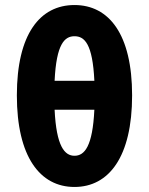

<svg xmlns="http://www.w3.org/2000/svg" viewBox="-20 -731 592 763"><path d="M276 12C413 12 505 -108 505 -352C505 -595 413 -711 276 -711C139 -711 47 -596 47 -352C47 -108 139 12 276 12ZM276 -587C316 -587 348 -557 355 -410H197C204 -557 237 -587 276 -587ZM276 -112C237 -112 204 -149 197 -295H355C348 -149 316 -112 276 -112Z"/></svg>

Font: Source Sans Pro
Style: Bold
Weight: 700
Designer: Paul D. Hunt
Foundry: Adobe Systems Incorporated
Version: Version 3.006;hotconv 1.0.111;makeotfexe 2.5.65597